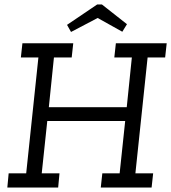

<svg xmlns="http://www.w3.org/2000/svg" viewBox="-20 -845 772 865"><path d="M439 -825 552 -736 531 -702 420 -764 300 -701 282 -733 418 -825ZM19 -64H98L153 -586H74L81 -650H310L303 -586H223L200 -362H551L574 -586H495L502 -650H731L724 -586H645L590 -64H670L663 0H434L441 -64H519L544 -300H193L168 -64H248L242 0H13Z"/></svg>

Font: Zilla Slab
Style: Italic
Weight: 400
Italic angle: -6°
Designer: Typotheque.com
Foundry: Typotheque type foundry
Version: Version 1.1; 2017; ttfautohint (v1.6)